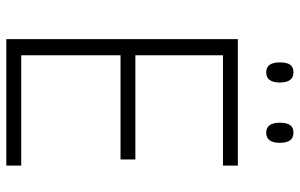

<svg xmlns="http://www.w3.org/2000/svg" viewBox="-186 -738 925 592"><g transform="rotate(90 276.0 -442.5)"><path d="M491.2 0H101.1V-713.9H491.2V-668H150.9V-397.9H472.2V-352.1H150.9V-45.9H491.2ZM172.9 -843.3Q172.9 -865.7 180.4 -875.5Q188 -885.3 203.6 -885.3Q234.9 -885.3 234.9 -843.3Q234.9 -801.3 203.6 -801.3Q172.9 -801.3 172.9 -843.3ZM358.9 -843.3Q358.9 -865.7 366.5 -875.5Q374 -885.3 389.6 -885.3Q420.9 -885.3 420.9 -843.3Q420.9 -801.3 389.6 -801.3Q358.9 -801.3 358.9 -843.3Z"/></g></svg>

Font: CAA NEO Sans Light
Style: Regular
Weight: 300
Version: Version 1.10